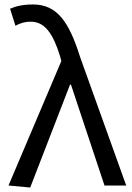

<svg xmlns="http://www.w3.org/2000/svg" viewBox="-20 -829 592 858"><path d="M115 9 293 -451H297L447 0H544L338 -574C289 -730 236 -809 128 -809C80 -809 51 -801 25 -790L49 -714C68 -724 88 -732 118 -732C180 -732 217 -679 248 -579L254 -556L18 0Z"/></svg>

Font: Noto Sans JP
Style: Regular
Weight: 400
Designer: Ryoko NISHIZUKA  (kana, bopomofo & ideographs); Paul D. Hunt (Latin, Greek & Cyrillic); Sandoll Communications , Soo-you
Foundry: Adobe
Version: Version 2.002;hotconv 1.0.116;makeotfexe 2.5.65601